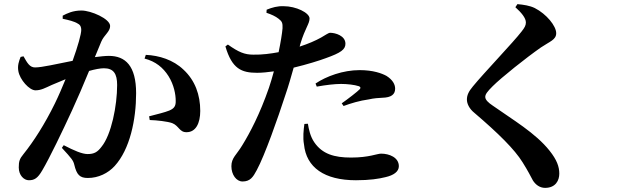

<svg xmlns="http://www.w3.org/2000/svg" viewBox="-20 -839 3040 931"><path d="M681 -555C735 -541 771 -511 797 -470C824 -427 832 -380 832 -351C833 -324 824 -313 801 -303C779 -294 745 -286 703 -275L706 -257C741 -256 793 -250 815 -242C848 -229 850 -197 885 -198C929 -198 951 -241 951 -301C951 -379 926 -449 870 -501C820 -549 752 -570 687 -573ZM284 -748C312 -742 342 -735 358 -724C370 -718 374 -707 374 -694C374 -674 358 -616 332 -544C255 -529 184 -512 150 -512C124 -512 112 -534 94 -566L80 -563C72 -543 64 -521 69 -494C76 -453 122 -401 152 -401C179 -401 198 -412 231 -427L298 -455C282 -416 265 -376 246 -337C197 -237 143 -153 94 -92C75 -69 71 -57 71 -27C71 11 96 35 120 35C147 35 163 25 185 -13C221 -74 283 -203 329 -303C354 -357 385 -429 412 -495C440 -503 466 -508 484 -508C531 -508 548 -481 548 -427C548 -327 520 -185 472 -127C453 -102 437 -92 405 -92C378 -92 339 -109 289 -135L280 -122C328 -70 335 -61 340 -41C352 9 367 24 406 24C457 24 504 1 536 -34C610 -115 640 -259 640 -387C640 -520 588 -568 508 -568C489 -568 464 -565 440 -562L471 -637C485 -670 514 -685 514 -713C514 -748 421 -788 375 -788C333 -788 305 -774 284 -763Z M1516 -419C1561 -427 1603 -432 1634 -432C1663 -432 1699 -428 1720 -421C1728 -418 1730 -413 1725 -407C1715 -396 1666 -358 1637 -338L1646 -325C1681 -338 1724 -351 1768 -357C1794 -363 1816 -364 1834 -365C1877 -366 1896 -381 1896 -409C1896 -430 1884 -452 1854 -471C1832 -483 1790 -499 1724 -499C1643 -499 1562 -469 1510 -434ZM1473 -239C1477 -214 1484 -178 1504 -149C1543 -92 1601 -75 1682 -75C1770 -75 1808 -94 1828 -94C1867 -94 1914 -76 1914 -33C1914 -7 1889 11 1849 20C1817 28 1773 35 1706 35C1553 35 1465 -27 1454 -139C1448 -171 1452 -210 1456 -238ZM1085 -623 1073 -614C1105 -505 1151 -486 1227 -486C1250 -486 1280 -489 1308 -493C1300 -464 1292 -436 1284 -413C1240 -286 1192 -195 1155 -135C1127 -88 1102 -74 1102 -33C1102 8 1126 41 1156 41C1193 41 1207 20 1225 -14C1264 -86 1327 -265 1364 -379C1379 -422 1392 -469 1404 -511C1467 -526 1531 -546 1560 -557C1633 -583 1655 -599 1655 -627C1655 -666 1606 -680 1581 -680C1572 -680 1557 -668 1537 -657C1510 -642 1476 -627 1433 -613L1437 -628C1460 -704 1481 -723 1481 -750C1480 -777 1416 -809 1355 -809C1326 -810 1300 -803 1273 -792L1272 -777C1296 -769 1316 -760 1331 -748C1348 -735 1351 -727 1350 -702C1348 -677 1341 -634 1331 -586C1294 -579 1250 -573 1208 -574C1166 -574 1137 -586 1085 -623Z M2479 -804C2508 -778 2530 -752 2530 -730C2530 -716 2524 -705 2509 -686C2470 -635 2326 -485 2273 -420C2252 -395 2244 -377 2244 -356C2244 -337 2255 -312 2280 -292C2397 -192 2475 -115 2514 -52C2541 -9 2552 14 2564 36C2576 55 2596 72 2623 72C2675 72 2692 35 2692 3C2692 -31 2680 -64 2645 -108C2577 -194 2465 -259 2369 -327C2348 -341 2333 -355 2333 -369C2333 -382 2343 -395 2369 -421C2411 -463 2530 -558 2603 -609C2646 -638 2677 -646 2677 -678C2677 -713 2630 -771 2573 -800C2548 -812 2520 -816 2489 -819Z"/></svg>

Font: Noto Serif CJK TC
Style: Bold
Weight: 700
Designer: Ryoko NISHIZUKA 西塚涼子 (kana & ideographs); Frank Grießhammer (Latin, Greek & Cyrillic); Wenlong ZHANG 张文龙 (bopomofo); San
Foundry: Adobe
Version: Version 2.001;hotconv 1.1.0;makeotfexe 2.6.0